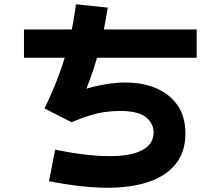

<svg xmlns="http://www.w3.org/2000/svg" viewBox="-20 -829 1040 905"><path d="M486 56Q426 56 356 48Q286 40 211 25L240 -124Q304 -110 371.5 -101.5Q439 -93 496 -93Q597 -93 650.5 -121.5Q704 -150 704 -204Q704 -248 667 -277Q630 -306 546 -306Q509 -306 474.5 -301Q440 -296 402 -284.5Q364 -273 317 -253L190 -318Q232 -405 260 -482Q288 -559 307 -638Q326 -717 338 -809L488 -793Q471 -685 447 -592.5Q423 -500 387 -411Q435 -425 481.5 -432.5Q528 -440 569 -440Q655 -440 718.5 -412Q782 -384 818 -331Q854 -278 854 -199Q854 -114 809 -57Q764 0 681.5 28Q599 56 486 56ZM93 -557V-690H907V-557Z"/></svg>

Font: Murecho Thin
Style: Bold
Weight: 700
Version: Version 1.010